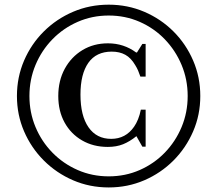

<svg xmlns="http://www.w3.org/2000/svg" viewBox="-20 -792 930 822"><path d="M445.5 10.5Q364 10.5 292.8 -20.2Q221.5 -51 167.5 -105Q113.5 -159 83 -229.8Q52.5 -300.5 52.5 -381Q52.5 -461.5 83 -532.5Q113.5 -603.5 167.5 -657.2Q221.5 -711 292.8 -741.5Q364 -772 445.5 -772Q526.5 -772 597.8 -741.5Q669 -711 722.8 -657.2Q776.5 -603.5 807 -532.5Q837.5 -461.5 837.5 -381Q837.5 -300.5 807 -229.8Q776.5 -159 722.8 -105Q669 -51 597.8 -20.2Q526.5 10.5 445.5 10.5ZM441.5 -163Q379.5 -163 331.5 -190.8Q283.5 -218.5 256.5 -267.5Q229.5 -316.5 229.5 -381Q229.5 -446.5 257.2 -497.5Q285 -548.5 333 -577.5Q381 -606.5 442 -606.5Q476.5 -606.5 506.8 -596.5Q537 -586.5 562.5 -567.5H566.5L589.5 -604H603.5V-464H581Q576 -479 571.2 -490Q566.5 -501 559 -513Q541 -544 516.5 -557.5Q492 -571 458.5 -571Q392 -571 358.2 -523Q324.5 -475 324.5 -387Q324.5 -296.5 359 -247Q393.5 -197.5 456 -197.5Q518 -197.5 554 -249.5Q563.5 -263 571 -281.5Q578.5 -300 583 -322.5H603.5V-164H589.5L564 -209Q535.5 -186 507 -174.5Q478.5 -163 441.5 -163ZM445.5 -37Q516.5 -37 578 -64Q639.5 -91 685.5 -138.5Q731.5 -186 757.5 -248.2Q783.5 -310.5 783.5 -381Q783.5 -451.5 757.5 -513.8Q731.5 -576 685.5 -623.8Q639.5 -671.5 578 -698.5Q516.5 -725.5 445.5 -725.5Q374.5 -725.5 312.8 -698.5Q251 -671.5 204.5 -623.8Q158 -576 132 -513.8Q106 -451.5 106 -381Q106 -310.5 132 -248.2Q158 -186 204.5 -138.5Q251 -91 312.8 -64Q374.5 -37 445.5 -37Z"/></svg>

Font: Libre Caslon Text
Style: Regular
Weight: 400
Designer: Pablo Impallari, Rodrigo Fuenzalida, Katja Schimmel
Foundry: Pablo Impallari, Rodrigo Fuenzalida
Version: Version 2.000